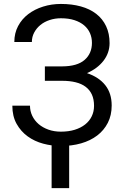

<svg xmlns="http://www.w3.org/2000/svg" viewBox="-20 -741 640 988"><path d="M300.3 -399.4Q377.9 -399.9 415.5 -432.9Q453.1 -465.8 453.1 -520.5Q453.1 -547.4 443.1 -570.3Q433.1 -593.3 413.1 -610.4Q393.1 -627.4 363.3 -637.2Q333.5 -647 293.5 -647Q262.7 -647 235.4 -637.9Q208 -628.9 188 -612.5Q168 -596.2 156 -573.7Q144 -551.3 144 -524.9H53.7Q53.7 -570.3 73 -606.7Q92.3 -643.1 125.2 -668.2Q158.2 -693.4 201.7 -707Q245.1 -720.7 293.5 -720.7Q349.6 -720.7 395.8 -708Q441.9 -695.3 474.9 -669.9Q507.8 -644.5 525.9 -606.4Q543.9 -568.4 543.9 -518.6Q543.5 -468.3 512.5 -428.2Q481.4 -388.2 427.7 -364.7Q488.8 -344.2 521.7 -302.7Q554.7 -261.2 554.7 -198.2Q554.7 -147.9 534.9 -109.1Q515.1 -70.3 480.2 -43.7Q445.3 -17.1 397.5 -3.4Q349.6 10.3 293.5 10.3Q247.1 10.3 202.4 -1.7Q157.7 -13.7 122.6 -39.1Q87.4 -64.5 65.4 -103.8Q43.5 -143.1 43.5 -197.3H134.3Q134.3 -169.4 146 -145Q157.7 -120.6 178.7 -102.5Q199.7 -84.5 229 -74Q258.3 -63.5 293.5 -63.5Q333 -63.5 364.5 -73.2Q396 -83 418.2 -100.6Q440.4 -118.2 452.1 -142.6Q463.9 -167 463.9 -196.3Q463.9 -230 452.9 -254.2Q441.9 -278.3 420.9 -294.2Q399.9 -310.1 369.4 -317.6Q338.9 -325.2 300.3 -325.2H210.9V-399.4ZM335.9 227.1H245.6V-23.4H335.9Z"/></svg>

Font: Roboto Mono
Style: Regular
Weight: 400
Designer: Google
Version: Version 2.000985; 2015; ttfautohint (v1.3)